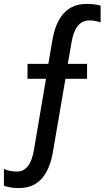

<svg xmlns="http://www.w3.org/2000/svg" viewBox="-76 -700 532 977"><path d="M21 257Q-25 257 -56 245V160Q-25 173 10 173Q79 173 97 61L158 -299H64V-375H170L190 -492Q221 -680 364 -680Q410 -680 436 -671V-586Q408 -596 379 -596Q306 -596 288 -484L269 -375H367V-299H257L194 69Q163 257 21 257Z"/></svg>

Font: Hind Jalandhar Medium
Style: Regular
Weight: 500
Designer: Namrata Goyal
Foundry: Indian Type Foundry
Version: Version 0.702;PS 1.0;hotconv 1.0.81;makeotf.lib2.5.63406